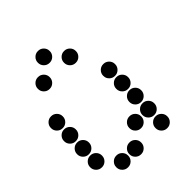

<svg xmlns="http://www.w3.org/2000/svg" viewBox="-220 -920 1039 1039"><g transform="rotate(-45 300.0 -400.0)"><path d="M249 -795Q231 -795 218 -782Q205 -769 205 -751V-749Q205 -731 218 -718Q231 -705 249 -705H251Q269 -705 282 -718Q295 -731 295 -749V-751Q295 -769 282 -782Q269 -795 251 -795ZM149 -695Q131 -695 118 -682Q105 -669 105 -651V-649Q105 -631 118 -618Q131 -605 149 -605H151Q169 -605 182 -618Q195 -631 195 -649V-651Q195 -669 182 -682Q169 -695 151 -695ZM349 -695Q331 -695 318 -682Q305 -669 305 -651V-649Q305 -631 318 -618Q331 -605 349 -605H351Q369 -605 382 -618Q395 -631 395 -649V-651Q395 -669 382 -682Q369 -695 351 -695ZM49 -495Q31 -495 18 -482Q5 -469 5 -451V-449Q5 -431 18 -418Q31 -405 49 -405H51Q69 -405 82 -418Q95 -431 95 -449V-451Q95 -469 82 -482Q69 -495 51 -495ZM449 -495Q431 -495 418 -482Q405 -469 405 -451V-449Q405 -431 418 -418Q431 -405 449 -405H451Q469 -405 482 -418Q495 -431 495 -449V-451Q495 -469 482 -482Q469 -495 451 -495ZM49 -395Q31 -395 18 -382Q5 -369 5 -351V-349Q5 -331 18 -318Q31 -305 49 -305H51Q69 -305 82 -318Q95 -331 95 -349V-351Q95 -369 82 -382Q69 -395 51 -395ZM449 -395Q431 -395 418 -382Q405 -369 405 -351V-349Q405 -331 418 -318Q431 -305 449 -305H451Q469 -305 482 -318Q495 -331 495 -349V-351Q495 -369 482 -382Q469 -395 451 -395ZM49 -295Q31 -295 18 -282Q5 -269 5 -251V-249Q5 -231 18 -218Q31 -205 49 -205H51Q69 -205 82 -218Q95 -231 95 -249V-251Q95 -269 82 -282Q69 -295 51 -295ZM449 -295Q431 -295 418 -282Q405 -269 405 -251V-249Q405 -231 418 -218Q431 -205 449 -205H451Q469 -205 482 -218Q495 -231 495 -249V-251Q495 -269 482 -282Q469 -295 451 -295ZM49 -195Q31 -195 18 -182Q5 -169 5 -151V-149Q5 -131 18 -118Q31 -105 49 -105H51Q69 -105 82 -118Q95 -131 95 -149V-151Q95 -169 82 -182Q69 -195 51 -195ZM349 -195Q331 -195 318 -182Q305 -169 305 -151V-149Q305 -131 318 -118Q331 -105 349 -105H351Q369 -105 382 -118Q395 -131 395 -149V-151Q395 -169 382 -182Q369 -195 351 -195ZM449 -195Q431 -195 418 -182Q405 -169 405 -151V-149Q405 -131 418 -118Q431 -105 449 -105H451Q469 -105 482 -118Q495 -131 495 -149V-151Q495 -169 482 -182Q469 -195 451 -195ZM149 -95Q131 -95 118 -82Q105 -69 105 -51V-49Q105 -31 118 -18Q131 -5 149 -5H151Q169 -5 182 -18Q195 -31 195 -49V-51Q195 -69 182 -82Q169 -95 151 -95ZM249 -95Q231 -95 218 -82Q205 -69 205 -51V-49Q205 -31 218 -18Q231 -5 249 -5H251Q269 -5 282 -18Q295 -31 295 -49V-51Q295 -69 282 -82Q269 -95 251 -95ZM449 -95Q431 -95 418 -82Q405 -69 405 -51V-49Q405 -31 418 -18Q431 -5 449 -5H451Q469 -5 482 -18Q495 -31 495 -49V-51Q495 -69 482 -82Q469 -95 451 -95Z"/></g></svg>

Font: Doto Black Rounded Black
Style: Regular
Weight: 900
Monospace: yes
Version: Version 1.000